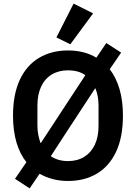

<svg xmlns="http://www.w3.org/2000/svg" viewBox="-20 -989 752 1062"><path d="M356 12Q311 12 271.5 1.5Q232 -9 199 -28L144 53L63 0L126 -92Q90 -137 71 -201.5Q52 -266 52 -349Q52 -467 89.5 -547.5Q127 -628 196 -669Q265 -710 356 -710Q401 -710 440.5 -700Q480 -690 513 -670L568 -751L650 -698L587 -606Q622 -561 641 -496.5Q660 -432 660 -349Q660 -231 622.5 -150.5Q585 -70 516.5 -29Q448 12 356 12ZM356 -600Q305 -600 266.5 -577Q228 -554 207.5 -510Q187 -466 187 -405V-293Q187 -267 192 -242.5Q197 -218 204 -198H206L356 -427L452 -573Q433 -587 408.5 -593.5Q384 -600 356 -600ZM356 -98Q408 -98 446 -121.5Q484 -145 504.5 -188.5Q525 -232 525 -293V-405Q525 -432 520.5 -456Q516 -480 508 -500H506L356 -271L261 -125Q280 -112 304 -105Q328 -98 356 -98ZM495 -915 369 -744 292 -782 387 -969Z"/></svg>

Font: IBM Plex Sans SemiBold
Style: Regular
Weight: 600
Designer: Mike Abbink, Paul van der Laan, Pieter van Rosmalen
Foundry: Bold Monday
Version: Version 3.201